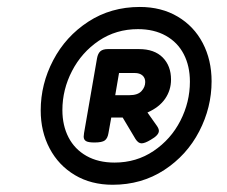

<svg xmlns="http://www.w3.org/2000/svg" viewBox="-20 -671 640 541"><path d="M576.2 -441.9Q576.2 -368.2 541.3 -300.8Q506.3 -233.4 442.6 -191.9Q378.9 -150.4 297.4 -150.4Q236.8 -150.4 190.9 -177.7Q145 -205.1 119.9 -252.7Q94.7 -300.3 94.7 -359.9Q94.7 -434.1 129.9 -501.2Q165 -568.4 228.8 -609.9Q292.5 -651.4 374 -651.4Q434.6 -651.4 480.5 -624.3Q526.4 -597.2 551.3 -549.6Q576.2 -502 576.2 -441.9ZM155.8 -360.8Q155.8 -317.4 173.1 -283.9Q190.4 -250.5 223.6 -231.7Q256.8 -212.9 302.7 -212.9Q364.3 -212.9 412.8 -245.6Q461.4 -278.3 488.3 -330.8Q515.1 -383.3 515.1 -440.9Q515.1 -484.9 497.8 -518.3Q480.5 -551.8 447.3 -570.3Q414.1 -588.9 368.7 -588.9Q307.1 -588.9 258.5 -556.2Q210 -523.4 182.9 -470.9Q155.8 -418.5 155.8 -360.8ZM461.9 -446.8Q461.9 -417 445.3 -392.8Q428.7 -368.7 395.5 -354L422.4 -315.9Q427.7 -308.1 427.7 -302.2Q427.7 -290 404.3 -276.9Q388.2 -267.1 378.9 -267.1Q369.6 -267.1 361.8 -279.3L325.7 -339.8H293.5L285.6 -295.9Q283.2 -281.2 275.4 -275.4Q267.6 -269.5 246.1 -269.5Q229 -269.5 222.4 -273.4Q215.8 -277.3 215.8 -286.1Q215.8 -289.1 216.8 -295.9L253.4 -506.8Q255.9 -520.5 262.9 -526.6Q270 -532.7 283.7 -532.7H371.6Q415 -532.7 438.5 -509Q461.9 -485.4 461.9 -446.8ZM304.7 -402.8H344.7Q368.2 -402.8 378.7 -414.3Q389.2 -425.8 389.2 -439.9Q389.2 -451.7 381.3 -458.5Q373.5 -465.3 359.4 -465.3H315.4Z"/></svg>

Font: Courier Prime
Style: Bold Italic
Weight: 700
Italic angle: -10°
Designer: Alan Dague-Greene
Foundry: Quote-Unquote Apps
Version: Version 3.018